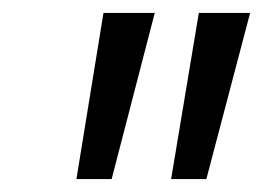

<svg xmlns="http://www.w3.org/2000/svg" viewBox="-20 -734 408 298"><path d="M245.6 -456.1 288.6 -713.9H368.2L300.3 -456.1ZM98.6 -456.1 140.6 -713.9H220.2L153.3 -456.1Z"/></svg>

Font: Open Sans Condensed
Style: Italic
Weight: 400
Width: 3
Italic angle: -12°
Designer: Monotype Design Team
Foundry: Monotype Imaging Inc.
Version: Version 3.000